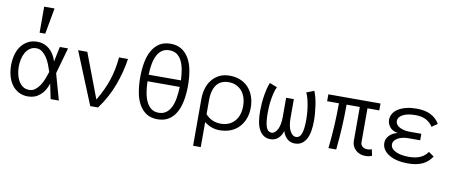

<svg xmlns="http://www.w3.org/2000/svg" viewBox="-77 -1121 3975 1650"><g transform="rotate(10 1910.5 -295.5)"><path d="M67.9 -228Q67.9 -196.8 74.5 -164.8Q81.1 -132.8 95.5 -106.4Q109.9 -80.1 133.5 -63Q157.2 -45.9 189.9 -45.9Q219.2 -45.9 241.7 -63Q264.2 -80.1 281.5 -106Q298.8 -131.8 311.5 -164.3Q324.2 -196.8 334 -228Q324.2 -258.8 311.5 -291Q298.8 -323.2 281.5 -349.1Q264.2 -375 241.7 -392.1Q219.2 -409.2 189.9 -409.2Q157.2 -409.2 133.5 -392.1Q109.9 -375 95.5 -349.1Q81.1 -323.2 74.5 -291Q67.9 -258.8 67.9 -228ZM1 -228Q1 -273.9 12 -316.9Q22.9 -359.9 46.4 -392.8Q69.8 -425.8 105.5 -445.8Q141.1 -465.8 189.9 -465.8Q250 -465.8 294.4 -428Q338.9 -390.1 358.9 -323.2L386.2 -455.1H458L394 -228L458 0H386.2L358.9 -131.8Q338.9 -64.9 294.4 -26.9Q250 11.2 189.9 11.2Q141.1 11.2 105.5 -8.8Q69.8 -28.8 46.4 -62.5Q22.9 -96.2 12 -139.2Q1 -182.1 1 -228ZM284.2 -772.9 243.2 -545.9H193.8V-772.9Z M981 -455.1Q963.9 -337.9 920.4 -220.9Q877 -104 799.8 0H731.9L545.9 -455.1H626L773.9 -64.9Q832 -161.1 863 -255.1Q894 -349.1 902.8 -455.1Z M1528.8 -317.9Q1528.8 -245.1 1516.8 -184.6Q1504.9 -124 1479.7 -80.6Q1454.6 -37.1 1414.8 -12.9Q1375 11.2 1319.8 11.2Q1263.7 11.2 1224.9 -12.9Q1186 -37.1 1160.4 -80.6Q1134.8 -124 1123.3 -184.6Q1111.8 -245.1 1111.8 -317.9Q1111.8 -390.1 1123.3 -450.7Q1134.8 -511.2 1160.4 -555.2Q1186 -599.1 1224.9 -623.5Q1263.7 -647.9 1319.8 -647.9Q1376 -647.9 1415.3 -623.5Q1454.6 -599.1 1480.2 -555.7Q1505.9 -512.2 1517.3 -451.2Q1528.8 -390.1 1528.8 -317.9ZM1319.8 -45.9Q1357.9 -45.9 1384.3 -64.9Q1410.6 -84 1427.2 -117.4Q1443.8 -150.9 1451.4 -197Q1459 -243.2 1460.9 -295.9H1179.7Q1180.7 -243.2 1188.7 -197Q1196.8 -150.9 1213.4 -117.4Q1230 -84 1255.9 -64.9Q1281.7 -45.9 1319.8 -45.9ZM1319.8 -590.8Q1281.7 -590.8 1255.9 -573Q1230 -555.2 1213.4 -523.2Q1196.8 -491.2 1188.7 -447.5Q1180.7 -403.8 1179.7 -353H1460.9Q1459 -403.8 1450.9 -447.5Q1442.9 -491.2 1426.3 -523.2Q1409.7 -555.2 1383.8 -573Q1357.9 -590.8 1319.8 -590.8Z M2092.8 -227.1Q2092.8 -173.8 2076.7 -130.4Q2060.5 -86.9 2031 -55.4Q2001.5 -23.9 1958.5 -6.3Q1915.5 11.2 1861.8 11.2Q1788.6 11.2 1728.5 -36.1V182.1H1661.6V-227.1Q1661.6 -272 1673.6 -314.9Q1685.5 -357.9 1711.2 -391.4Q1736.8 -424.8 1775.6 -445.3Q1814.5 -465.8 1868.7 -465.8Q1919.9 -465.8 1961.4 -448.5Q2002.9 -431.2 2032.2 -399.2Q2061.5 -367.2 2077.1 -323Q2092.8 -278.8 2092.8 -227.1ZM2025.9 -227.1Q2025.9 -266.1 2015.9 -299.1Q2005.9 -332 1985.8 -356.4Q1965.8 -380.9 1936.3 -395Q1906.7 -409.2 1868.7 -409.2Q1838.9 -409.2 1812.7 -399.2Q1786.6 -389.2 1768.1 -367.2Q1749.5 -345.2 1739 -310.5Q1728.5 -275.9 1728.5 -227.1V-105Q1757.8 -73.2 1790.8 -59.6Q1823.7 -45.9 1861.8 -45.9Q1902.8 -45.9 1933.3 -60.1Q1963.9 -74.2 1984.4 -98.1Q2004.9 -122.1 2015.4 -155Q2025.9 -188 2025.9 -227.1Z M2411.6 -79.1Q2400.4 -39.1 2372.6 -13.9Q2344.7 11.2 2305.7 11.2Q2270.5 11.2 2246.1 -5.4Q2221.7 -22 2206.1 -51Q2190.4 -80.1 2183.6 -121.1Q2176.8 -162.1 2176.8 -210.9Q2176.8 -241.2 2179.2 -275.6Q2181.6 -310.1 2187 -344Q2192.4 -377.9 2200 -409.4Q2207.5 -440.9 2217.8 -463.9L2283.7 -438Q2272.5 -416 2265.1 -387.5Q2257.8 -358.9 2252.7 -327.9Q2247.6 -296.9 2245.6 -266.4Q2243.7 -235.8 2243.7 -210.9Q2243.7 -127 2257.6 -86.4Q2271.5 -45.9 2305.7 -45.9Q2335.4 -45.9 2356.4 -85.9Q2377.4 -126 2377.4 -198.2V-362.8H2444.8V-198.2Q2444.8 -126 2466.3 -85.9Q2487.8 -45.9 2517.6 -45.9Q2551.8 -45.9 2566.2 -86.4Q2580.6 -127 2580.6 -210.9Q2580.6 -235.8 2578.1 -266.4Q2575.7 -296.9 2570.6 -327.9Q2565.4 -358.9 2558.1 -387.5Q2550.8 -416 2539.6 -438L2605.5 -463.9Q2615.7 -440.9 2623.8 -409.4Q2631.8 -377.9 2636.7 -344Q2641.6 -310.1 2644.5 -275.6Q2647.5 -241.2 2647.5 -210.9Q2647.5 -162.1 2640.6 -121.1Q2633.8 -80.1 2618.2 -51Q2602.5 -22 2578.1 -5.4Q2553.7 11.2 2517.6 11.2Q2478.5 11.2 2450.4 -13.9Q2422.4 -39.1 2411.6 -79.1Z M3081.5 -101.1Q3081.5 -75.2 3098.6 -61.5Q3115.7 -47.9 3140.6 -47.9Q3154.3 -47.9 3162.8 -49.8Q3171.4 -51.8 3178.7 -56.2L3191.4 -1Q3171.4 11.2 3131.3 11.2Q3109.4 11.2 3088.4 3.7Q3067.4 -3.9 3051 -18.1Q3034.7 -32.2 3024.7 -53.2Q3014.6 -74.2 3014.6 -101.1V-395H2899.4Q2899.4 -201.2 2878.4 0H2810.5Q2821.3 -98.1 2826.9 -196.5Q2832.5 -294.9 2832.5 -395H2729.5V-455.1H3184.6V-395H3081.5Z M3281.2 -330.1Q3281.2 -360.8 3297.4 -386.5Q3313.5 -412.1 3342.5 -429.4Q3371.6 -446.8 3410.9 -456.3Q3450.2 -465.8 3497.6 -465.8Q3572.3 -465.8 3621.3 -441.4Q3670.4 -417 3700.2 -368.2L3650.4 -334Q3630.4 -368.2 3592.8 -388.7Q3555.2 -409.2 3497.6 -409.2Q3428.2 -409.2 3388.4 -387.7Q3348.6 -366.2 3348.6 -330.1Q3348.6 -317.9 3356 -305.4Q3363.3 -293 3378.9 -283Q3394.5 -272.9 3418.5 -266.4Q3442.4 -259.8 3474.6 -259.8H3575.2V-203.1H3474.6Q3441.4 -203.1 3417 -196.5Q3392.6 -189.9 3376 -179.4Q3359.4 -168.9 3350.8 -155.5Q3342.3 -142.1 3342.3 -128.9Q3342.3 -89.8 3386.7 -67.9Q3431.2 -45.9 3503.4 -45.9Q3563.5 -45.9 3603.5 -64.5Q3643.6 -83 3666.5 -118.2L3713.4 -85.9Q3682.6 -37.1 3632.1 -12.9Q3581.5 11.2 3503.4 11.2Q3454.6 11.2 3413.1 1.7Q3371.6 -7.8 3341.1 -25.9Q3310.5 -43.9 3293 -70.1Q3275.4 -96.2 3275.4 -128.9Q3275.4 -164.1 3303 -193.1Q3330.6 -222.2 3375.5 -231Q3327.1 -238.8 3304.2 -267.8Q3281.2 -296.9 3281.2 -330.1Z"/></g></svg>

Font: Anonymous Pro
Style: Regular
Weight: 400
Monospace: yes
Designer: Mark Simonson
Version: Version 1.003